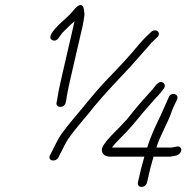

<svg xmlns="http://www.w3.org/2000/svg" viewBox="-20 -701 759 756"><path d="M209.5 -80 215.2 -92C225.8 -109.7 237 -138.9 251.5 -158C282.5 -202 317.8 -238.9 351.1 -282C397.5 -337.3 447.2 -389.6 495.8 -441C515.2 -461.8 534.6 -486.1 554.1 -507C567.9 -521.5 571.3 -528.8 586.1 -542L597.7 -553C617.5 -569.1 596.2 -592.5 576 -576L564.4 -565C548.4 -550.9 543 -543.1 528.9 -528C489.2 -479.2 446.8 -434.7 401.6 -388C376.2 -361.8 348.6 -329 324.3 -300C290.4 -257.4 254.1 -217.7 222.2 -174C207.2 -152.8 195.4 -124.9 183.8 -103L178.2 -92C163.9 -70.2 195.8 -59.3 209.5 -80ZM537.4 35C547.6 35 556.7 27.3 559.1 17L571.8 -38C572.9 -42.7 574.8 -49.7 577.6 -59C579.6 -67.7 581.9 -76 584.4 -84H645.4C654 -84 666.4 -87.1 675.5 -89C690.8 -93.1 700.4 -113.6 688.7 -122C679.7 -128.4 665.1 -120 653.7 -120H595.7C612 -172 641 -216.2 657.2 -265C662.8 -280.7 671.1 -295.6 677.6 -310C685.8 -332.1 652.8 -340.5 644.4 -318C633.4 -293.6 624.8 -274 613.3 -248C593.7 -207.4 573.8 -166.6 559.7 -120H420.7C435.7 -140.4 457.9 -160.7 476.6 -180C509.4 -214.1 537.8 -254 569.5 -288C580.1 -299.4 591.5 -314.4 603 -325C611.8 -334.4 616.9 -342.1 624 -351C632.4 -361.4 628.7 -371.5 622.2 -375.5C603.4 -387.1 588.8 -357.3 579.1 -347C567 -335 556.4 -321 544.3 -309C521.3 -282.5 503.1 -260.7 480.6 -232C470.8 -221.3 461.5 -211.3 452.6 -202C432 -180.6 406.4 -157.4 390.9 -134C369.5 -106.4 385.6 -84 414.4 -84H548.4C546 -76.7 543.9 -69 542.1 -61C539.1 -51 537 -43.3 535.8 -38L523.1 17C520.7 27.4 527.2 35 537.4 35ZM204.4 -305 202.3 -296C200.3 -273.1 236.5 -275.4 239 -299L241.1 -308C243.4 -327 249.3 -356.7 255 -381L305.1 -598C308.1 -611.3 310.7 -626.7 312.7 -644L311.1 -659C309.2 -677.9 300.2 -691.7 278.9 -671C266.9 -658.3 261.9 -650.1 246.8 -636C235 -624.2 150.8 -556.7 187.2 -542.5C206.7 -534.9 215.5 -560.6 224.8 -571C239.6 -586.1 255.7 -602.6 273.4 -617L219 -381C213.1 -355.5 207.1 -325.3 204.4 -305Z"/></svg>

Font: HoneyBee
Style: LitIt
Weight: 300
Foundry: Cannot Into Space Fonts
Version: Version 0.89